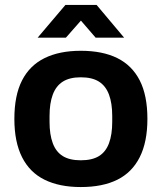

<svg xmlns="http://www.w3.org/2000/svg" viewBox="-20 -743 653 775"><path d="M306 12Q220 12 160 -17.5Q100 -47 69 -108.5Q38 -170 38 -263Q38 -358 69 -418.5Q100 -479 160 -508.5Q220 -538 306 -538Q394 -538 453.5 -508.5Q513 -479 544 -418.5Q575 -358 575 -263Q575 -170 544 -108.5Q513 -47 453.5 -17.5Q394 12 306 12ZM306 -96Q352 -96 379.5 -113Q407 -130 420 -165Q433 -200 433 -251V-275Q433 -326 420 -361Q407 -396 379.5 -413.5Q352 -431 306 -431Q261 -431 233.5 -413.5Q206 -396 193 -361Q180 -326 180 -275V-251Q180 -200 193 -165Q206 -130 233.5 -113Q261 -96 306 -96ZM132 -591 244 -723H370L481 -591H366L278 -693L335 -692L246 -591Z"/></svg>

Font: Archivo SemiBold
Style: Bold
Weight: 700
Version: Version 2.001